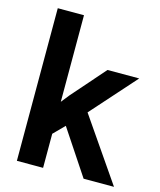

<svg xmlns="http://www.w3.org/2000/svg" viewBox="-112 -831 761 912"><g transform="rotate(15 268.0 -375.0)"><path d="M386.2 0 239.7 -220.7 187 -167.5V0H58.1V-750.5H187V-324.7L218.8 -364.7L362.3 -528.3H518.1L322.8 -309.1L535.6 0Z"/></g></svg>

Font: Vazirmatn UI SemiBold
Style: Regular
Weight: 600
Designer: Saber Rastikerdar
Foundry: Saber Rastikerdar
Version: Version 33.003